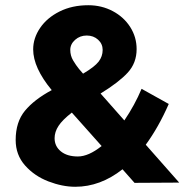

<svg xmlns="http://www.w3.org/2000/svg" viewBox="-20 -701 719 735"><path d="M495 -1 449 -53Q364 14 268 14Q219 14 165.5 -6.5Q112 -27 76 -67.5Q40 -108 40 -165Q40 -234 75.5 -277Q111 -320 178 -356Q107 -442 107 -512Q107 -555 133.5 -594Q160 -633 208 -657Q256 -681 318 -681Q369 -681 411.5 -658.5Q454 -636 478.5 -597.5Q503 -559 503 -513Q503 -460 469 -423Q435 -386 365 -343L456 -240Q496 -299 522 -361L626 -303Q587 -214 538 -147L666 -2ZM249 -510Q249 -488 260 -469.5Q271 -451 282.5 -437Q294 -423 298 -419Q342 -445 357.5 -465Q373 -485 373 -510Q373 -533 355.5 -549Q338 -565 312 -565Q286 -565 267.5 -548.5Q249 -532 249 -510ZM369 -142 255 -270Q219 -242 204 -219Q189 -196 189 -172Q189 -141 213 -121.5Q237 -102 278 -102Q319 -102 369 -142Z"/></svg>

Font: XXII Aven Bold
Style: Regular
Weight: 700
Designer: Lecter Johnson
Foundry: Doubletwo Studios
Version: Version 1.001